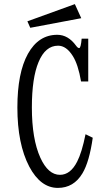

<svg xmlns="http://www.w3.org/2000/svg" viewBox="-20 -899 540 938"><path d="M345.7 -878.9 377 -810.1 127.9 -763.2 113.8 -794.9ZM411.1 -501H376Q361.8 -584 335.9 -625Q304.2 -675.8 263.7 -675.8Q201.7 -675.8 168.5 -596.2Q135.7 -518.1 135.7 -374Q135.7 -219.7 177.2 -128.4Q215.3 -44.9 272.9 -44.9Q324.2 -44.9 356.9 -109.4Q379.9 -153.8 397.9 -243.2L433.1 -226.1Q416.5 -108.4 382.8 -52.2Q340.3 19 262.7 19Q178.2 19 123 -85Q64.9 -195.8 64.9 -374Q64.9 -543 116.2 -635.7Q168 -729 259.8 -729Q313 -729 351.6 -675.8Q359.9 -664.1 366.7 -664.1Q375 -664.1 378.9 -710H411.1Z"/></svg>

Font: BIZ UDMincho
Style: Regular
Weight: 400
Monospace: yes
Designer: TypeBank Co., Ltd.
Foundry: Morisawa Inc.
Version: Version 1.06